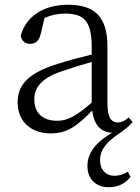

<svg xmlns="http://www.w3.org/2000/svg" viewBox="-20 -546 589 806"><path d="M435 240C475 240 504 226 528 197L517 175C495 187 479 192 460 192C426 192 400 168 400 126C400 74 442 39 493 6C511 -8 523 -17 537 -34L520 -53C504 -39 490 -32 475 -32C448 -32 431 -50 431 -113V-351C431 -476 377 -526 266 -526C162 -526 89 -477 67 -396C71 -375 84 -362 107 -362C130 -362 144 -375 151 -404L167 -471C196 -483 223 -489 251 -489C330 -489 365 -461 365 -349V-317C320 -306 273 -294 226 -279C96 -240 54 -187 54 -117C54 -31 115 14 193 14C262 14 304 -17 367 -82C374 -24 402 10 451 11C395 44 347 87 347 151C347 206 384 240 435 240ZM124 -129C124 -174 149 -217 240 -247C280 -261 323 -274 365 -286V-115C298 -58 264 -39 220 -39C162 -39 124 -69 124 -129Z"/></svg>

Font: Kiri Minchoo Light
Style: Regular
Weight: 300
Designer: Ryoko NISHIZUKA 西塚涼子 (kana & ideographs); Frank Grießhammer (Latin, Greek & Cyrillic);
akenotsuki.com/eyeben/fonts/ (U+
Foundry: Adobe
akenotsuki.com/eyeben/fonts/
Version: Version 4.002;hotconv 1.0.119;makeotfexe 2.5.65604